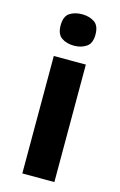

<svg xmlns="http://www.w3.org/2000/svg" viewBox="-118 -811 540 862"><g transform="rotate(15 152.5 -380.0)"><path d="M227 -546V0H78V-546ZM153 -760Q186 -760 210 -744.5Q234 -729 234 -686.8Q234 -646 210 -630Q186 -614 153 -614Q118.7 -614 95.4 -630Q72 -646 72 -686.8Q72 -729 95.4 -744.5Q118.7 -760 153 -760Z"/></g></svg>

Font: Noto Sans Lisu
Style: Regular
Weight: 400
Designer: Monotype Design Team. David Williams.
Foundry: Monotype Imaging Inc.
Version: Version 2.102